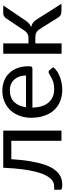

<svg xmlns="http://www.w3.org/2000/svg" viewBox="535 -1090 561 1671"><g transform="rotate(-90 815.5 -254.5)"><path d="M514.6 0Q492.2 0 425.8 0Q425.8 -109.4 425.8 -436.5Q385.7 -436.5 265.6 -436.5Q259.8 -339.8 247.1 -269.5Q235.4 -199.2 218.8 -150.4Q202.1 -100.6 181.6 -70.3Q160.2 -39.1 137.7 -22.5Q115.2 -5.9 90.8 1Q66.4 6.8 43 6.8Q0 6.8 0 -6.8Q0 -20.5 0 -47.9Q0 -51.8 0 -63.5Q6.8 -63.5 26.4 -63.5Q43 -63.5 60.5 -69.3Q78.1 -75.2 94.7 -92.8Q111.3 -109.4 127 -140.6Q142.6 -170.9 155.3 -219.7Q168 -269.5 177.7 -339.8Q186.5 -410.2 191.4 -506.8Q298.8 -506.8 514.6 -506.8Q514.6 -379.9 514.6 0Z M994.1 -308.6Q994.1 -339.8 985.4 -365.2Q976.6 -390.6 960 -409.2Q943.4 -428.7 919.9 -438.5Q895.5 -449.2 865.2 -449.2Q800.8 -449.2 763.7 -412.1Q726.6 -374 717.8 -308.6Q809.6 -308.6 994.1 -308.6ZM1066.4 -71.3Q1049.8 -50.8 1027.3 -36.1Q1003.9 -21.5 977.5 -11.7Q951.2 -2.9 923.8 2Q895.5 6.8 868.2 6.8Q815.4 6.8 771.5 -10.7Q726.6 -28.3 694.3 -62.5Q662.1 -96.7 644.5 -147.5Q626 -198.2 626 -263.7Q626 -316.4 642.6 -362.3Q659.2 -408.2 689.5 -442.4Q719.7 -475.6 763.7 -495.1Q807.6 -514.6 863.3 -514.6Q908.2 -514.6 947.3 -499Q986.3 -484.4 1013.7 -455.1Q1042 -426.8 1058.6 -383.8Q1074.2 -341.8 1074.2 -288.1Q1074.2 -266.6 1070.3 -259.8Q1065.4 -252.9 1052.7 -252.9Q940.4 -252.9 714.8 -252.9Q715.8 -205.1 727.5 -169.9Q739.3 -133.8 760.7 -110.4Q781.2 -86.9 810.5 -75.2Q839.8 -63.5 875 -63.5Q909.2 -63.5 933.6 -70.3Q957 -78.1 974.6 -87.9Q992.2 -96.7 1003.9 -104.5Q1015.6 -112.3 1024.4 -112.3Q1035.2 -112.3 1041 -103.5Q1049.8 -92.8 1066.4 -71.3Z M1491.2 -481.4Q1498 -492.2 1509.8 -499Q1521.5 -506.8 1534.2 -506.8Q1557.6 -506.8 1603.5 -506.8Q1571.3 -458 1472.7 -313.5Q1460 -294.9 1447.3 -283.2Q1434.6 -271.5 1415 -264.6Q1439.5 -258.8 1456.1 -245.1Q1472.7 -231.4 1485.4 -210Q1529.3 -139.6 1618.2 0Q1602.5 0 1556.6 0Q1532.2 0 1519.5 -7.8Q1505.9 -15.6 1497.1 -31.2Q1463.9 -84 1398.4 -188.5Q1375 -227.5 1328.1 -227.5Q1309.6 -227.5 1273.4 -227.5Q1273.4 -170.9 1273.4 1Q1251 1 1183.6 1Q1183.6 -79.1 1183.6 -316.4Q1183.6 -364.3 1183.6 -506.8Q1206.1 -506.8 1273.4 -506.8Q1273.4 -452.1 1273.4 -287.1Q1285.2 -287.1 1321.3 -287.1Q1361.3 -287.1 1383.8 -321.3Q1419.9 -375 1491.2 -481.4Z"/></g></svg>

Font: Lato
Style: Regular
Weight: 400
Designer: Lukasz Dziedzic with Adam Twardoch and Botio Nikoltchev
Version: Version 2.015; 2015-08-06; http://www.latofonts.com/